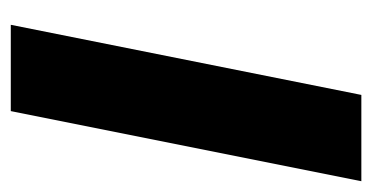

<svg xmlns="http://www.w3.org/2000/svg" viewBox="-187 -503 690 356"><g transform="rotate(90 158.0 -325.0)"><path d="M26 0 156 -650H316L186 0Z"/></g></svg>

Font: TypoPRO Source Sans Pro
Style: Italic
Weight: 900
Italic angle: -11°
Designer: Paul D. Hunt
Foundry: Adobe Systems Incorporated
Version: Version 1.075;PS 2.000;hotconv 1.0.86;makeotf.lib2.5.63406